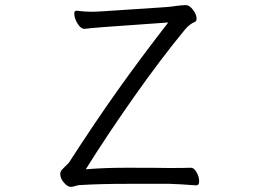

<svg xmlns="http://www.w3.org/2000/svg" viewBox="-20 -725 1040 752"><path d="M645 -5H480Q369 -5 291 0Q286 0 275 3.5Q264 7 257 7Q245 7 230.5 -9.5Q216 -26 216 -43Q216 -48 217 -51Q219 -58 233.5 -71.5Q248 -85 250 -88Q350 -243 439 -368.5Q528 -494 639 -637L387 -619Q357 -617 338.5 -615Q320 -613 312 -612H311Q296 -612 283.5 -633Q271 -654 271 -671Q271 -683 279 -683H281Q309 -679 339 -679Q354 -679 386 -681L628 -697Q645 -698 672 -702Q680 -703 689.5 -704Q699 -705 708 -705Q722 -705 736 -686.5Q750 -668 750 -652Q750 -642 743 -639Q723 -631 705 -610Q608 -492 503.5 -343.5Q399 -195 316 -62Q388 -68 474 -68Q598 -68 644 -67Q707 -67 727 -68H728Q740 -68 750 -50Q760 -32 760 -15Q760 1 749 1H748Q682 -4 645 -5Z"/></svg>

Font: Iansui
Style: Regular
Weight: 400
Designer: But Ko / Fontworks Inc.
Foundry: zi-hi.com / Fontworks Inc.
Version: Version 1.002